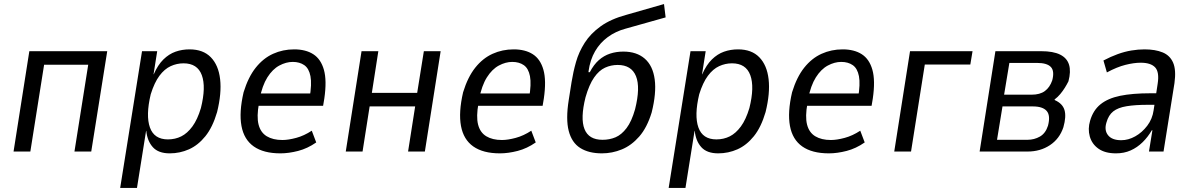

<svg xmlns="http://www.w3.org/2000/svg" viewBox="-20 -749 5894 949"><path d="M47 0 125 -496H510L431 0H348L416 -429H198L130 0Z M574 180 682 -496H757L739 -382H740Q760 -428 787.5 -455Q815 -482 847.5 -493.5Q880 -505 917 -505Q984 -505 1022 -466Q1060 -427 1068 -357.5Q1076 -288 1053 -195Q1031 -120 995 -75.5Q959 -31 914 -11Q869 9 819 9Q763 9 735.5 -21.5Q708 -52 703 -102H702L657 180ZM810 -60Q846 -60 876 -75Q906 -90 931 -124Q956 -158 973 -215Q999 -319 977.5 -377.5Q956 -436 887 -436Q854 -436 823.5 -422Q793 -408 768 -374.5Q743 -341 725 -283Q700 -178 721 -119Q742 -60 810 -60Z M1366 9Q1283 9 1234.5 -25Q1186 -59 1173.5 -126.5Q1161 -194 1184 -293Q1207 -368 1244 -414.5Q1281 -461 1329.5 -483Q1378 -505 1434 -505Q1491 -505 1528.5 -481Q1566 -457 1581 -404Q1596 -351 1583 -262L1577 -226H1240L1250 -287H1531L1510 -264Q1522 -334 1514.5 -372.5Q1507 -411 1484 -427Q1461 -443 1427 -443Q1394 -443 1360.5 -425Q1327 -407 1301.5 -366.5Q1276 -326 1263 -259L1260 -238Q1248 -173 1258 -133.5Q1268 -94 1298.5 -75.5Q1329 -57 1376 -57Q1405 -57 1444 -67.5Q1483 -78 1521 -103L1543 -45Q1500 -15 1453.5 -3Q1407 9 1366 9Z M1689 0 1767 -496H1850L1818 -290H2042L2075 -496H2158L2080 0H1997L2032 -223H1807L1772 0Z M2451 9Q2368 9 2319.5 -25Q2271 -59 2258.5 -126.5Q2246 -194 2269 -293Q2292 -368 2329 -414.5Q2366 -461 2414.5 -483Q2463 -505 2519 -505Q2576 -505 2613.5 -481Q2651 -457 2666 -404Q2681 -351 2668 -262L2662 -226H2325L2335 -287H2616L2595 -264Q2607 -334 2599.5 -372.5Q2592 -411 2569 -427Q2546 -443 2512 -443Q2479 -443 2445.5 -425Q2412 -407 2386.5 -366.5Q2361 -326 2348 -259L2345 -238Q2333 -173 2343 -133.5Q2353 -94 2383.5 -75.5Q2414 -57 2461 -57Q2490 -57 2529 -67.5Q2568 -78 2606 -103L2628 -45Q2585 -15 2538.5 -3Q2492 9 2451 9Z M2955 9Q2890 9 2848 -17.5Q2806 -44 2791 -102Q2776 -160 2791 -254L2805 -343Q2813 -393 2827 -442.5Q2841 -492 2870 -537.5Q2899 -583 2949 -619Q2999 -655 3077 -676L3262 -729L3270 -663L3071 -607Q3023 -594 2984.5 -566Q2946 -538 2921.5 -496Q2897 -454 2889 -397V-392H2895Q2915 -430 2940 -452Q2965 -474 2995.5 -484Q3026 -494 3061 -494Q3127 -494 3167 -459Q3207 -424 3216 -356.5Q3225 -289 3201 -193Q3178 -118 3139.5 -74Q3101 -30 3053.5 -10.5Q3006 9 2955 9ZM2958 -58Q2993 -58 3022.5 -70.5Q3052 -83 3077 -116Q3102 -149 3119 -209Q3146 -317 3123.5 -372.5Q3101 -428 3033 -428Q3000 -428 2970.5 -414.5Q2941 -401 2916.5 -366Q2892 -331 2874 -268Q2848 -164 2869 -111Q2890 -58 2958 -58Z M3285 180 3393 -496H3468L3450 -382H3451Q3471 -428 3498.5 -455Q3526 -482 3558.5 -493.5Q3591 -505 3628 -505Q3695 -505 3733 -466Q3771 -427 3779 -357.5Q3787 -288 3764 -195Q3742 -120 3706 -75.5Q3670 -31 3625 -11Q3580 9 3530 9Q3474 9 3446.5 -21.5Q3419 -52 3414 -102H3413L3368 180ZM3521 -60Q3557 -60 3587 -75Q3617 -90 3642 -124Q3667 -158 3684 -215Q3710 -319 3688.5 -377.5Q3667 -436 3598 -436Q3565 -436 3534.5 -422Q3504 -408 3479 -374.5Q3454 -341 3436 -283Q3411 -178 3432 -119Q3453 -60 3521 -60Z M4077 9Q3994 9 3945.5 -25Q3897 -59 3884.5 -126.5Q3872 -194 3895 -293Q3918 -368 3955 -414.5Q3992 -461 4040.5 -483Q4089 -505 4145 -505Q4202 -505 4239.5 -481Q4277 -457 4292 -404Q4307 -351 4294 -262L4288 -226H3951L3961 -287H4242L4221 -264Q4233 -334 4225.5 -372.5Q4218 -411 4195 -427Q4172 -443 4138 -443Q4105 -443 4071.5 -425Q4038 -407 4012.5 -366.5Q3987 -326 3974 -259L3971 -238Q3959 -173 3969 -133.5Q3979 -94 4009.5 -75.5Q4040 -57 4087 -57Q4116 -57 4155 -67.5Q4194 -78 4232 -103L4254 -45Q4211 -15 4164.5 -3Q4118 9 4077 9Z M4400 0 4478 -496H4787L4776 -430H4551L4483 0Z M4822 0 4900 -496H5126Q5186 -496 5220 -479Q5254 -462 5264 -429Q5274 -396 5261 -347Q5253 -331 5243 -315Q5233 -299 5220.5 -284Q5208 -269 5192 -257L5194 -254Q5232 -237 5241.5 -205Q5251 -173 5236 -120Q5217 -63 5169.5 -31.5Q5122 0 5059 0ZM4908 -58H5058Q5092 -58 5120 -74Q5148 -90 5160 -128Q5173 -178 5153.5 -200.5Q5134 -223 5085 -223H4935ZM4943 -281H5079Q5120 -281 5144.5 -299Q5169 -317 5181 -352Q5193 -398 5174 -418Q5155 -438 5106 -438H4969Z M5496 9Q5442 9 5409.5 -14Q5377 -37 5366.5 -74.5Q5356 -112 5368 -152Q5383 -204 5419.5 -233.5Q5456 -263 5516.5 -275.5Q5577 -288 5667 -288H5709L5701 -231H5654Q5591 -231 5548.5 -224Q5506 -217 5482.5 -198.5Q5459 -180 5449 -144Q5437 -106 5456.5 -81Q5476 -56 5522 -56Q5557 -56 5591 -75Q5625 -94 5650.5 -127.5Q5676 -161 5682 -204L5702 -335Q5711 -393 5689.5 -416Q5668 -439 5618 -439Q5585 -439 5543 -428.5Q5501 -418 5451 -391L5434 -450Q5470 -469 5504.5 -481.5Q5539 -494 5572.5 -499.5Q5606 -505 5637 -505Q5690 -505 5726.5 -490Q5763 -475 5778.5 -439Q5794 -403 5785 -338L5731 0H5659L5676 -105H5673Q5654 -72 5627.5 -46Q5601 -20 5568.5 -5.5Q5536 9 5496 9Z"/></svg>

Font: Nunito Sans 7pt Condensed
Style: Italic
Weight: 400
Width: 3
Italic angle: -9°
Designer: Vernon Adams
Foundry: Vernon Adams
Version: Version 3.101;gftools[0.9.27]